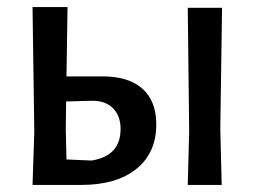

<svg xmlns="http://www.w3.org/2000/svg" viewBox="-20 -523 732 543"><path d="M270 -307Q344 -307 383 -272Q422 -237 422 -171Q422 -91 366 -45.5Q310 0 210 0H72L77 -150L72 -503H171L168 -307ZM608 -501 603 -159 607 0H511L515 -150L511 -501ZM239 -69Q321 -82 321 -158Q321 -196 299 -217.5Q277 -239 238 -238L167 -236L166 -159L168 -72Z"/></svg>

Font: Alegreya Sans SC Medium
Style: Regular
Weight: 500
Designer: Juan Pablo del Peral
Foundry: Huerta Tipografica
Version: Version 2.001;PS 002.001;hotconv 1.0.88;makeotf.lib2.5.64775